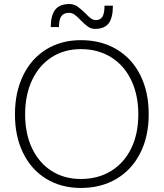

<svg xmlns="http://www.w3.org/2000/svg" viewBox="-20 -908 801 940"><path d="M375.5 -808.6Q358.4 -826.7 345.7 -835.9Q333 -845.2 318.4 -845.2Q292 -845.2 280.3 -828.6Q268.6 -812 268.6 -775.4H228.5Q228.5 -832.5 250.2 -860.4Q272 -888.2 319.3 -888.2Q341.3 -888.2 357.9 -877Q374.5 -865.7 397 -843.8Q413.1 -826.7 424.8 -818.1Q436.5 -809.6 449.7 -809.6Q471.7 -809.6 481.7 -826.4Q491.7 -843.3 491.7 -880.4H532.7Q532.7 -820.8 512 -793.7Q491.2 -766.6 445.3 -766.6Q426.3 -766.6 410.9 -777.3Q395.5 -788.1 375.5 -808.6ZM53.2 -347.7Q53.2 -456.1 93.3 -538.6Q133.3 -621.1 206.5 -666.3Q279.8 -711.4 376 -711.4Q475.6 -711.4 551.3 -666.3Q627 -621.1 667.7 -538.6Q708.5 -456.1 708 -347.7Q708 -240.2 666.7 -158.7Q625.5 -77.1 550.3 -32.5Q475.1 12.2 376 12.2Q279.8 12.2 206.5 -32.5Q133.3 -77.1 93.3 -158.7Q53.2 -240.2 53.2 -347.7ZM657.2 -348.1Q657.2 -443.4 622.3 -515.9Q587.4 -588.4 523.7 -627.9Q460 -667.5 376 -667.5Q294.4 -667.5 232.7 -627.7Q170.9 -587.9 137 -515.6Q103 -443.4 103 -347.7Q103 -253.4 137 -181.9Q170.9 -110.4 232.7 -71Q294.4 -31.7 376 -31.7Q460 -31.7 523.9 -71Q587.9 -110.4 622.6 -181.9Q657.2 -253.4 657.2 -348.1Z"/></svg>

Font: Selawik Light
Style: Regular
Weight: 300
Designer: Aaron Bell
Foundry: Microsoft Corporation
Version: Version 1.01